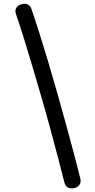

<svg xmlns="http://www.w3.org/2000/svg" viewBox="-20 -870 512 1035"><path d="M151 -817Q170 -762 193 -689.5Q216 -617 240.5 -534.5Q265 -452 289.5 -365.5Q314 -279 337 -195.5Q360 -112 379.5 -38.5Q399 35 413 92Q418 113 408 126.5Q398 140 381 144Q365 148 348.5 141.5Q332 135 327 113Q313 56 293.5 -17.5Q274 -91 251.5 -174.5Q229 -258 204 -344Q179 -430 154.5 -512.5Q130 -595 107.5 -667.5Q85 -740 66 -794Q59 -816 69 -829.5Q79 -843 96 -847Q113 -853 129 -846Q145 -839 151 -817Z"/></svg>

Font: Playpen Sans Hebrew
Style: Regular
Weight: 400
Designer: Tom Grace, Laura Meseguer, Veronika Burian, José Scaglione
Foundry: TypeTogether
Version: Version 2.000